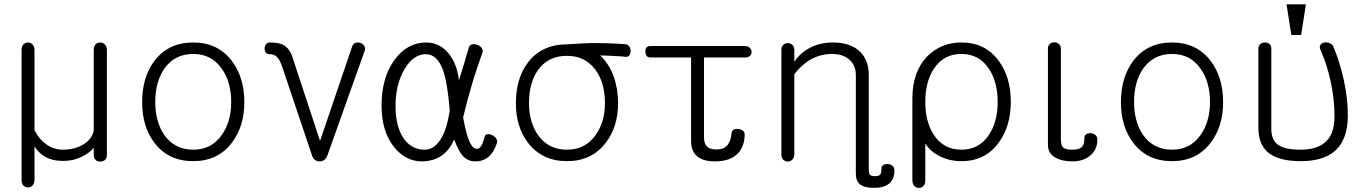

<svg xmlns="http://www.w3.org/2000/svg" viewBox="-20 -738 6414 899"><path d="M141.6 105.5V-52.7Q161.1 -21.5 189.5 -4.9Q224.6 15.6 276.4 15.6Q323.2 15.6 362.3 -3.9Q396.5 -19.5 418.9 -45.9V-11.7Q418.9 2 427.7 10.7Q436.5 18.6 449.2 18.6Q461.9 18.6 470.7 11.7Q480.5 2.9 480.5 -10.7V-502.9Q480.5 -520.5 470.7 -530.3Q461.9 -539.1 449.2 -539.1Q436.5 -539.1 427.7 -530.3Q418.9 -520.5 418.9 -502.9V-127Q411.1 -87.9 373 -63.5Q333 -37.1 274.4 -37.1Q232.4 -37.1 196.3 -62.5Q161.1 -87.9 141.6 -128.9V-503.9Q141.6 -520.5 131.8 -530.3Q123 -539.1 111.3 -539.1Q98.6 -539.1 89.8 -530.3Q81.1 -521.5 81.1 -503.9V105.5Q81.1 121.1 89.8 130.9Q98.6 139.6 111.3 139.6Q123 139.6 131.8 130.9Q141.6 121.1 141.6 105.5Z M884.8 -539.1Q768.6 -539.1 703.1 -453.1Q645.5 -376 645.5 -259.8Q645.5 -145.5 703.1 -69.3Q768.6 16.6 884.8 16.6Q1000 16.6 1065.4 -69.3Q1124 -145.5 1124 -259.8Q1124 -376 1065.4 -453.1Q1000 -539.1 884.8 -539.1ZM884.8 -485.4Q970.7 -485.4 1018.6 -416Q1062.5 -354.5 1062.5 -260.7Q1062.5 -168 1018.6 -106.4Q970.7 -37.1 884.8 -37.1Q797.9 -37.1 749 -106.4Q707 -168 707 -260.7Q707 -354.5 749 -416Q797.9 -485.4 884.8 -485.4Z M1439.5 -14.6Q1448.2 17.6 1476.6 17.6Q1503.9 17.6 1514.6 -14.6L1688.5 -502.9Q1691.4 -514.6 1684.6 -524.4Q1678.7 -533.2 1667 -537.1Q1654.3 -541 1644.5 -537.1Q1632.8 -533.2 1628.9 -520.5L1478.5 -78.1L1349.6 -469.7Q1335.9 -514.6 1300.8 -530.3Q1279.3 -539.1 1244.1 -539.1Q1232.4 -539.1 1225.6 -531.2Q1219.7 -523.4 1218.8 -511.7Q1218.8 -501 1223.6 -493.2Q1229.5 -484.4 1238.3 -484.4Q1260.7 -485.4 1274.4 -473.6Q1289.1 -460.9 1300.8 -426.8Z M2239.3 -492.2Q2242.2 -504.9 2234.4 -514.6Q2227.5 -524.4 2213.9 -528.3Q2200.2 -533.2 2189.5 -530.3Q2177.7 -526.4 2174.8 -514.6Q2161.1 -468.8 2150.4 -430.7Q2140.6 -401.4 2128.9 -361.3Q2120.1 -440.4 2079.1 -489.3Q2037.1 -539.1 1975.6 -539.1Q1885.7 -539.1 1826.2 -456.1Q1766.6 -373 1766.6 -244.1Q1766.6 -120.1 1827.1 -46.9Q1880.9 17.6 1955.1 17.6Q2009.8 17.6 2049.8 -10.7Q2086.9 -38.1 2106.4 -85Q2127 -31.2 2145.5 -9.8Q2168.9 17.6 2206.1 17.6Q2239.3 17.6 2262.7 0Q2292 -21.5 2307.6 -71.3Q2309.6 -81.1 2301.8 -91.8Q2294.9 -100.6 2282.2 -106.4Q2269.5 -111.3 2260.7 -109.4Q2250 -106.4 2248 -93.8Q2241.2 -67.4 2232.4 -53.7Q2223.6 -41 2212.9 -41Q2192.4 -41 2175.8 -80.1Q2162.1 -114.3 2148.4 -188.5Q2170.9 -281.2 2196.3 -365.2Q2213.9 -420.9 2239.3 -492.2ZM1973.6 -484.4Q2026.4 -484.4 2053.7 -411.1Q2075.2 -350.6 2085.9 -221.7Q2071.3 -121.1 2035.2 -74.2Q2006.8 -37.1 1967.8 -37.1Q1907.2 -37.1 1870.1 -89.8Q1832 -145.5 1832 -241.2Q1832 -342.8 1874 -414.1Q1916 -484.4 1973.6 -484.4Z M2634.8 -530.3Q2518.6 -530.3 2453.1 -447.3Q2395.5 -372.1 2395.5 -253.9Q2395.5 -143.6 2453.1 -68.4Q2519.5 16.6 2634.8 16.6Q2750 16.6 2815.4 -68.4Q2874 -143.6 2874 -253.9Q2874 -322.3 2853.5 -379.9Q2831.1 -440.4 2790 -478.5Q2834 -477.5 2856.4 -475.6Q2890.6 -474.6 2913.1 -471.7Q2920.9 -471.7 2926.8 -479.5Q2932.6 -488.3 2932.6 -499Q2932.6 -511.7 2926.8 -520.5Q2919.9 -530.3 2907.2 -531.2Q2866.2 -534.2 2805.7 -536.1Q2745.1 -537.1 2718.8 -535.2L2647.5 -531.2ZM2634.8 -476.6Q2720.7 -476.6 2768.6 -410.2Q2812.5 -350.6 2812.5 -254.9Q2812.5 -166 2768.6 -105.5Q2720.7 -37.1 2634.8 -37.1Q2547.9 -37.1 2499 -105.5Q2457 -166 2457 -254.9Q2457 -350.6 2499 -410.2Q2546.9 -476.6 2634.8 -476.6Z M3468.8 -522.5H3025.4Q3001 -522.5 3002 -496.1Q3002.9 -468.8 3025.4 -468.8H3215.8V-80.1Q3215.8 -35.2 3238.3 -11.7Q3265.6 17.6 3328.1 17.6Q3390.6 17.6 3424.8 -10.7Q3463.9 -41 3466.8 -103.5Q3468.8 -129.9 3437.5 -133.8Q3407.2 -137.7 3405.3 -112.3Q3401.4 -76.2 3385.7 -57.6Q3368.2 -38.1 3335 -38.1Q3301.8 -38.1 3288.1 -54.7Q3276.4 -68.4 3276.4 -94.7V-468.8H3468.8Q3484.4 -468.8 3492.2 -477.5Q3500 -485.4 3499 -496.1Q3499 -506.8 3490.2 -514.6Q3481.4 -522.5 3468.8 -522.5Z M3638.7 -504.9V-14.6Q3638.7 1 3647.5 9.8Q3656.2 18.6 3668.9 18.6Q3680.7 17.6 3689.5 9.8Q3699.2 0 3699.2 -15.6V-390.6Q3734.4 -436.5 3778.3 -460.9Q3824.2 -485.4 3875 -485.4Q3928.7 -485.4 3959 -457Q3987.3 -429.7 3987.3 -386.7V10.7V9.8V74.2Q3987.3 109.4 4006.8 125Q4026.4 141.6 4073.2 141.6Q4118.2 141.6 4142.6 122.1Q4168 101.6 4168 59.6Q4168 45.9 4158.2 38.1Q4149.4 31.2 4137.7 30.3Q4125 29.3 4116.2 34.2Q4107.4 40 4107.4 49.8Q4107.4 73.2 4100.6 80.1Q4094.7 86.9 4076.2 86.9Q4057.6 86.9 4051.8 78.1Q4047.9 71.3 4047.9 52.7V9.8V-257.8V-386.7Q4047.9 -454.1 4008.8 -494.1Q3964.8 -539.1 3878.9 -539.1Q3818.4 -539.1 3769.5 -512.7Q3724.6 -488.3 3699.2 -448.2V-504.9Q3699.2 -519.5 3689.5 -528.3Q3680.7 -536.1 3668.9 -536.1Q3656.2 -536.1 3647.5 -528.3Q3638.7 -519.5 3638.7 -504.9ZM4047.9 9.8V-257.8Z M4252 105.5Q4252 122.1 4260.7 132.8Q4269.5 141.6 4282.2 141.6Q4293.9 142.6 4302.7 133.8Q4312.5 124 4312.5 108.4V-66.4Q4333 -32.2 4374 -9.8Q4421.9 16.6 4481.4 16.6Q4593.8 16.6 4656.2 -70.3Q4712.9 -146.5 4712.9 -261.7Q4712.9 -377 4656.2 -453.1Q4593.8 -539.1 4481.4 -539.1Q4388.7 -539.1 4324.2 -476.6Q4252 -404.3 4252 -277.3ZM4481.4 -485.4Q4564.5 -485.4 4610.4 -416Q4651.4 -354.5 4651.4 -260.7Q4651.4 -168 4610.4 -106.4Q4564.5 -37.1 4481.4 -37.1Q4398.4 -37.1 4352.5 -106.4Q4312.5 -168 4312.5 -260.7Q4312.5 -354.5 4352.5 -416Q4398.4 -485.4 4481.4 -485.4Z M5057.6 -93.8Q5057.6 -57.6 5042 -46.9Q5031.2 -37.1 4998 -37.1Q4964.8 -37.1 4955.1 -50.8Q4947.3 -60.5 4947.3 -88.9V-510.7Q4947.3 -524.4 4937.5 -532.2Q4928.7 -540 4917 -540Q4904.3 -540 4895.5 -532.2Q4886.7 -524.4 4886.7 -510.7V-59.6Q4886.7 -19.5 4921.9 0Q4952.1 17.6 5002 17.6Q5049.8 17.6 5081.1 -6.8Q5118.2 -34.2 5118.2 -85Q5118.2 -98.6 5108.4 -106.4Q5099.6 -113.3 5087.9 -114.3Q5075.2 -115.2 5066.4 -109.4Q5057.6 -104.5 5057.6 -93.8Z M5467.8 -539.1Q5351.6 -539.1 5286.1 -453.1Q5228.5 -376 5228.5 -259.8Q5228.5 -145.5 5286.1 -69.3Q5351.6 16.6 5467.8 16.6Q5583 16.6 5648.4 -69.3Q5707 -145.5 5707 -259.8Q5707 -376 5648.4 -453.1Q5583 -539.1 5467.8 -539.1ZM5467.8 -485.4Q5553.7 -485.4 5601.6 -416Q5645.5 -354.5 5645.5 -260.7Q5645.5 -168 5601.6 -106.4Q5553.7 -37.1 5467.8 -37.1Q5380.9 -37.1 5332 -106.4Q5290 -168 5290 -260.7Q5290 -354.5 5332 -416Q5380.9 -485.4 5467.8 -485.4Z M5872.1 -139.6Q5872.1 -64.5 5916 -25.4Q5964.8 16.6 6071.3 16.6Q6171.9 16.6 6226.6 -28.3Q6291 -81.1 6291 -196.3Q6291 -277.3 6271.5 -366.2Q6252.9 -449.2 6223.6 -518.6Q6218.8 -531.2 6205.1 -536.1Q6193.4 -541 6181.6 -539.1Q6168 -537.1 6163.1 -528.3Q6156.2 -518.6 6163.1 -503.9Q6194.3 -433.6 6210 -358.4Q6228.5 -277.3 6228.5 -192.4Q6228.5 -105.5 6180.7 -68.4Q6141.6 -37.1 6067.4 -37.1Q5997.1 -37.1 5964.8 -59.6Q5932.6 -83 5932.6 -134.8V-511.7Q5932.6 -525.4 5922.9 -533.2Q5914.1 -539.1 5902.3 -539.1Q5889.6 -539.1 5880.9 -531.2Q5872.1 -523.4 5872.1 -509.8ZM6094.7 -717.8H6003.9L6026.4 -574.2H6072.3Z"/></svg>

Font: Gulim
Style: Regular
Weight: 400
Version: Version 2.21